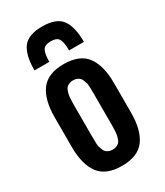

<svg xmlns="http://www.w3.org/2000/svg" viewBox="-216 -957 901 1051"><g transform="rotate(-30 234.5 -431.0)"><path d="M78.1 -683.6Q78.1 -781.2 112.3 -826.2Q146.5 -871.1 233.9 -871.1Q322.3 -871.1 356.4 -825.7Q390.6 -780.3 390.6 -683.6H296.9Q296.9 -733.4 285.2 -755.4Q273.4 -777.3 234.4 -777.3Q195.3 -777.3 183.6 -754.9Q171.9 -732.4 171.9 -683.6ZM182.1 -501Q173.3 -478.5 171.9 -456.5Q170.4 -434.6 170.4 -406.2V-218.8Q169.9 -160.2 173.8 -147.5Q177.7 -134.8 182.1 -124Q186.5 -113.3 193.4 -107.4Q200.2 -101.6 210 -97.7Q219.7 -93.8 232.9 -93.8Q246.1 -93.8 255.9 -97.7Q265.6 -101.6 272.5 -107.4Q279.3 -113.3 283.7 -124Q292.5 -146.5 293.9 -168.5Q295.4 -190.4 295.4 -218.8V-406.2Q295.9 -464.8 292 -477.5Q288.1 -490.2 283.7 -501Q279.3 -511.7 272.5 -517.6Q265.6 -523.4 255.9 -527.3Q246.1 -531.2 232.9 -531.2Q219.7 -531.2 210 -527.3Q200.2 -523.4 193.4 -517.6Q186.5 -511.7 182.1 -501ZM45.4 -218.8V-406.2Q45.4 -516.6 88.9 -575.2Q132.3 -633.8 232.9 -633.8Q333.5 -633.8 377 -575.2Q420.4 -516.6 420.4 -406.2V-218.8Q420.4 -108.4 377 -49.8Q333.5 8.8 232.9 8.8Q132.3 8.8 88.9 -49.8Q45.4 -108.4 45.4 -218.8Z"/></g></svg>

Font: Oswald
Style: Book
Weight: 400
Designer: vernon adams
Foundry: vernon adams
Version: Version 1.000